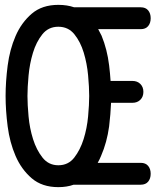

<svg xmlns="http://www.w3.org/2000/svg" viewBox="-20 -760 640 790"><path d="M220 10Q153 10 110.5 -26.5Q68 -63 44 -118.5Q20 -174 11.5 -240Q3 -306 3 -365Q3 -424 11.5 -490Q20 -556 44 -611.5Q68 -667 110.5 -703.5Q153 -740 220 -740Q256 -740 285 -730H559Q579 -730 589.5 -717.5Q600 -705 600 -685Q600 -665 589.5 -652.5Q579 -640 559 -640H384Q391 -627 398 -613Q421 -557 429 -491Q433 -458 435 -427H525Q545 -427 557.5 -414.5Q570 -402 570 -382Q570 -362 557.5 -349.5Q545 -337 525 -337H437Q435 -291 429 -240Q420 -174 396 -119Q390 -104 382 -90H559Q579 -90 589.5 -77.5Q600 -65 600 -45Q600 -25 589.5 -12.5Q579 0 559 0H283Q255 10 220 10ZM220 -80Q261 -80 285.5 -111.5Q310 -143 324 -187.5Q338 -232 342.5 -281Q347 -330 347 -365Q347 -401 342.5 -450Q338 -499 324.5 -543.5Q311 -588 286 -619Q261 -650 220 -650Q179 -650 154 -618.5Q129 -587 115.5 -542.5Q102 -498 97.5 -449Q93 -400 93 -365Q93 -330 97.5 -281Q102 -232 116 -187.5Q130 -143 155 -111.5Q180 -80 220 -80Z"/></svg>

Font: Maple Mono NF CN
Style: Regular
Weight: 400
Monospace: yes
Designer: subframe7536
Version: Version 7.000